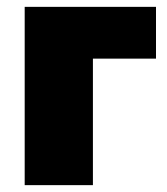

<svg xmlns="http://www.w3.org/2000/svg" viewBox="-20 -540 488 560"><path d="M52 0H251V-369H435V-520H52Z"/></svg>

Font: Fixel Display Black
Style: Regular
Weight: 900
Designer: AlfaBravo + MacPaw
Foundry: Kyrylo Tkachov, Marchela Mozhyna, Serhii Makarenko, Maria Weinstein, Zakhar Kryvoshyya
Version: Version 1.211